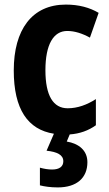

<svg xmlns="http://www.w3.org/2000/svg" viewBox="-20 -577 474 837"><path d="M361 130C361 79 324 49 271 40L284 9C328 6 366 -8 398 -31V-145C359 -120 318 -105 275 -105C212 -105 178 -160 178 -271C178 -383 213 -442 273 -442C306 -442 339 -431 372 -413L410 -521C371 -544 324 -557 267 -557C119 -557 40 -447 40 -270C40 -101 101 -12 215 6L183 80C229 85 256 98 256 126C256 149 239 162 207 162C190 162 172 159 154 154V231C174 236 200 240 232 240C314 240 361 199 361 130Z"/></svg>

Font: Noto Sans Hebrew Condensed
Style: Bold
Weight: 700
Width: 3
Designer: Monotype Design Team
Foundry: Monotype Imaging Inc.
Version: Version 2.004